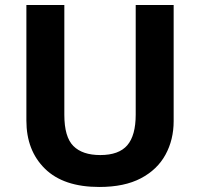

<svg xmlns="http://www.w3.org/2000/svg" viewBox="-20 -734 796 764"><path d="M671 -252Q671 -178 638.5 -118.5Q606 -59 540.5 -24.5Q475 10 375 10Q233 10 159 -62.5Q85 -135 85 -254V-714H236V-277Q236 -189 272 -153Q308 -117 379 -117Q453 -117 486.5 -156Q520 -195 520 -278V-714H671Z"/></svg>

Font: Noto Sans Telugu
Style: Bold
Weight: 700
Designer: Jelle Bosma - Monotype Design Team
Foundry: Monotype Imaging Inc.
Version: Version 2.005; ttfautohint (v1.8.4.7-5d5b)